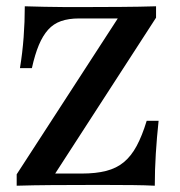

<svg xmlns="http://www.w3.org/2000/svg" viewBox="-20 -591 574 611"><path d="M33.1 0V-36.3L354.8 -532.3H231.5Q198.4 -532.3 174.2 -523.8Q150 -515.3 133.1 -496.4Q116.1 -477.4 103.6 -447.6Q91.1 -417.7 81.5 -374.2H43.5Q51.6 -423.4 55.2 -472.6Q58.9 -521.8 58.9 -571Q87.9 -570.2 121 -569.4Q154 -568.5 187.5 -568.5Q221 -568.5 248.4 -568.5Q302.4 -568.5 363.7 -569Q425 -569.4 476.6 -571V-534.7L155.6 -38.7H239.5Q285.5 -38.7 318.1 -47.2Q350.8 -55.6 374.2 -75Q397.6 -94.4 414.9 -126.6Q432.3 -158.9 446.8 -206.5H484.7Q479 -153.2 475.8 -101.6Q472.6 -50 472.6 0Q441.1 -1.6 402.8 -2Q364.5 -2.4 326.6 -2.4Q288.7 -2.4 257.3 -2.4Q203.2 -2.4 144.4 -2Q85.5 -1.6 33.1 0Z"/></svg>

Font: Playfair 9pt SemiBold
Style: Regular
Weight: 600
Designer: Claus Eggers Sørensen
Foundry: Claus Eggers Sørensen
Version: Version 2.001;gftools[0.9.30]